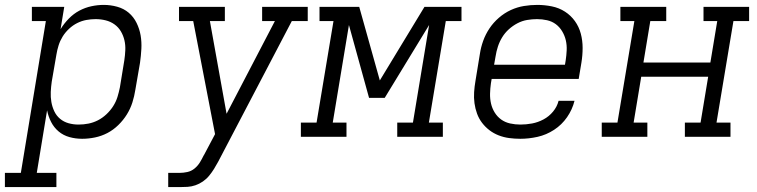

<svg xmlns="http://www.w3.org/2000/svg" viewBox="-67 -558 3087 783"><path d="M-47 205V147H18L120 -472H63V-530H195L180 -439Q194 -462 213.5 -482Q233 -502 256.5 -514.5Q280 -527 305.5 -532.5Q331 -538 356 -538Q384 -538 411 -530.5Q438 -523 458 -506Q478 -489 490 -464.5Q502 -440 506.5 -413.5Q511 -387 509.5 -358.5Q508 -330 504 -302L485 -192Q481 -166 473 -140.5Q465 -115 450.5 -91.5Q436 -68 415.5 -48Q395 -28 371 -15.5Q347 -3 320.5 2.5Q294 8 268 8Q241 8 216 1Q191 -6 172 -22Q153 -38 141.5 -60.5Q130 -83 125 -108L83 147H163V205ZM253 -50Q274 -50 294 -54Q314 -58 332.5 -67.5Q351 -77 367 -92Q383 -107 394.5 -125Q406 -143 412 -162.5Q418 -182 422 -202L440 -312Q443 -332 444 -353Q445 -374 440.5 -393.5Q436 -413 426 -430Q416 -447 400 -458.5Q384 -470 364 -475Q344 -480 323 -480Q304 -480 285 -476.5Q266 -473 248 -464Q230 -455 214.5 -440.5Q199 -426 188.5 -409Q178 -392 172 -373Q166 -354 163 -335L144 -225Q141 -204 140 -183Q139 -162 142.5 -142Q146 -122 154.5 -104Q163 -86 178 -73.5Q193 -61 212.5 -55.5Q232 -50 253 -50Z M619 205V147H666Q681 147 697 143.5Q713 140 726 129.5Q739 119 748 104.5Q757 90 764 75H765V74Q765 74 765 74Q765 74 765 74L810 -11L721 -472H663V-530H850V-472H789L857 -94L1054 -472H1002V-530H1188V-472H1123L823 101Q815 116 806 130.5Q797 145 786 158.5Q775 172 760.5 182Q746 192 730 197.5Q714 203 698 204Q682 205 666 205Z M1160 0V-58H1224L1293 -472H1236V-530H1398L1482 -230L1664 -530H1815V-472H1751L1682 -58H1739V0H1553V-58H1617L1683 -456L1502 -159H1438L1356 -456L1290 -58H1346V0Z M2055 8Q2032 8 2009.5 5Q1987 2 1966.5 -6Q1946 -14 1929 -27Q1912 -40 1899 -57Q1886 -74 1878.5 -94.5Q1871 -115 1868 -137Q1865 -159 1866.5 -182Q1868 -205 1872 -228L1890 -338Q1894 -365 1903.5 -391.5Q1913 -418 1929 -442Q1945 -466 1967.5 -485.5Q1990 -505 2016 -517Q2042 -529 2069.5 -533.5Q2097 -538 2124 -538Q2154 -538 2183.5 -532Q2213 -526 2237 -510.5Q2261 -495 2277.5 -472Q2294 -449 2301.5 -421Q2309 -393 2309 -362.5Q2309 -332 2304 -302L2293 -236H1938L1935 -218Q1932 -197 1931.5 -176Q1931 -155 1935.5 -135.5Q1940 -116 1950.5 -99Q1961 -82 1977 -70.5Q1993 -59 2013.5 -54.5Q2034 -50 2055 -50Q2079 -50 2103 -54.5Q2127 -59 2149.5 -71Q2172 -83 2188.5 -103Q2205 -123 2211 -147H2276Q2267 -111 2245.5 -80Q2224 -49 2192.5 -28.5Q2161 -8 2125.5 0Q2090 8 2055 8ZM1948 -294H2237L2240 -312Q2243 -332 2244 -353Q2245 -374 2240.5 -393.5Q2236 -413 2225.5 -430.5Q2215 -448 2199.5 -459.5Q2184 -471 2164 -475.5Q2144 -480 2123 -480Q2103 -480 2082.5 -476.5Q2062 -473 2043 -463Q2024 -453 2008 -438.5Q1992 -424 1981 -406Q1970 -388 1963.5 -368Q1957 -348 1954 -328Z M2387 0V-58H2451L2520 -472H2463V-530H2650V-472H2585L2557 -303H2830L2858 -472H2802V-530H2988V-472H2924L2855 -58H2912V0H2726V-58H2790L2821 -245H2548L2517 -58H2573V0Z"/></svg>

Font: Iosevka Slab LtExObl
Style: Regular
Weight: 300
Width: 7
Italic angle: -9°
Monospace: yes
Designer: Belleve Invis
Foundry: Belleve Invis
Version: Version 11.1.0; ttfautohint (v1.8.3)